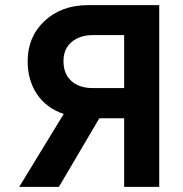

<svg xmlns="http://www.w3.org/2000/svg" viewBox="-20 -730 716 750"><path d="M55 0 229 -285Q162 -307 125 -361.5Q88 -416 88 -491Q88 -586 154 -648Q220 -710 325 -710H602V0H465V-268H393H368L210 0ZM341 -386H465V-593H343Q293 -593 260.5 -566.5Q228 -540 228 -491Q228 -441 259 -413.5Q290 -386 341 -386Z"/></svg>

Font: Raleway-v4020
Style: Bold
Weight: 700
Designer: Matt McInerney, Pablo Impallari, Rodrigo Fuenzalida
Foundry: Matt McInerney, Pablo Impallari, Rodrigo Fuenzalida
Version: Version 4.020;PS 004.020;hotconv 1.0.88;makeotf.lib2.5.64775